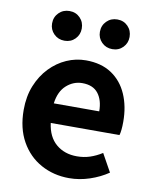

<svg xmlns="http://www.w3.org/2000/svg" viewBox="-89 -867 760 949"><g transform="rotate(10 290.5 -393.0)"><path d="M323 14Q245 14 181.5 -21Q118 -56 81 -122Q44 -188 44 -280Q44 -348 66 -402Q88 -456 125 -494.5Q162 -533 208.5 -553.5Q255 -574 305 -574Q382 -574 434 -539.5Q486 -505 512.5 -444.5Q539 -384 539 -307Q539 -262 532 -239H187Q196 -170 238 -134.5Q280 -99 342 -99Q377 -99 407.5 -109Q438 -119 468 -138L518 -48Q477 -20 426 -3Q375 14 323 14ZM185 -337H413Q413 -393 387 -426.5Q361 -460 307 -460Q263 -460 228 -429Q193 -398 185 -337ZM183 -651Q151 -651 129.5 -672.5Q108 -694 108 -725Q108 -757 129.5 -778.5Q151 -800 183 -800Q215 -800 236 -778.5Q257 -757 257 -725Q257 -694 236 -672.5Q215 -651 183 -651ZM423 -651Q391 -651 369.5 -672.5Q348 -694 348 -725Q348 -757 369.5 -778.5Q391 -800 423 -800Q455 -800 476 -778.5Q497 -757 497 -725Q497 -694 476 -672.5Q455 -651 423 -651Z"/></g></svg>

Font: Chiron Sans HK TT
Style: Bold
Weight: 700
Designer: Ryoko NISHIZUKA 西塚涼子 (kana, bopomofo & ideographs); Paul D. Hunt (Latin, Greek & Cyrillic); Sandoll Communications 산돌커뮤니
Foundry: Adobe
Version: Version 2.022;hotconv 1.0.109;makeotfexe 2.5.65596